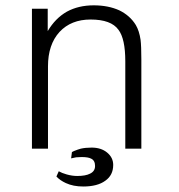

<svg xmlns="http://www.w3.org/2000/svg" viewBox="-20 -551 665 713"><path d="M98.6 1H158.2V-304.7Q158.2 -385.7 201.2 -432.6Q244.1 -478.5 316.4 -478.5Q392.6 -478.5 419.9 -440.4Q445.3 -407.2 445.3 -323.2V1H504.9V-330.1Q504.9 -379.9 502 -403.3Q497.1 -436.5 484.4 -458Q462.9 -493.2 422.9 -512.7Q381.8 -531.2 328.1 -531.2Q271.5 -531.2 228.5 -507.8Q185.5 -483.4 157.2 -435.5V-518.6H98.6ZM244.1 37.1Q255.9 34.2 262.7 33.2Q272.5 32.2 283.2 32.2Q307.6 32.2 318.4 38.1Q333 44.9 333 65.4Q333 85 314.5 93.8Q297.9 102.5 266.6 102.5Q248 102.5 227.5 96.7Q210 91.8 198.2 85L189.5 104.5Q203.1 119.1 224.6 128.9Q252 141.6 289.1 141.6Q341.8 141.6 371.1 120.1Q400.4 99.6 400.4 61.5Q400.4 34.2 377.9 15.6Q355.5 -2.9 320.3 -2.9Q297.9 -2.9 280.3 1Q269.5 3.9 254.9 9.8L247.1 13.7Z"/></svg>

Font: Dotum
Style: Regular
Weight: 400
Version: Version 2.21